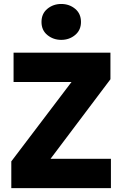

<svg xmlns="http://www.w3.org/2000/svg" viewBox="-20 -972 628 992"><path d="M38.4 0V-138.2L349.6 -548.5H50.1V-700H550.6V-562.5L241.1 -151.5H553.1V0ZM296.4 -766Q255.4 -766 224.9 -790.8Q194.4 -815.6 194.4 -858.5Q194.4 -901.5 224.8 -926.5Q255.1 -951.5 296.4 -951.5Q338 -951.5 368.2 -926.5Q398.4 -901.5 398.4 -858.5Q398.4 -816.4 368.2 -791.2Q338 -766 296.4 -766Z"/></svg>

Font: Geologica Thin
Style: Regular
Weight: 100
Version: Version 1.010;gftools[0.9.28]